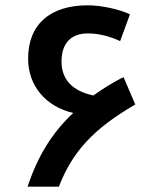

<svg xmlns="http://www.w3.org/2000/svg" viewBox="-20 -704 612 724"><path d="M84 0H202C253 -132 332 -218 490 -310L446 -413C413 -398 364 -367 332 -344C252 -361 212 -405 212 -472C212 -540 247 -578 311 -578C351 -578 392 -568 433 -549L470 -650C433 -668 364 -684 311 -684C169 -684 86 -612 86 -483C86 -380 153 -302 256 -278C176 -203 122 -115 84 0Z"/></svg>

Font: Noto Kufi Arabic SemiBold
Style: Regular
Weight: 600
Designer: Monotype Design Team, David Williams, Khaled Hosny
Foundry: Google LLC
Version: Version 2.109